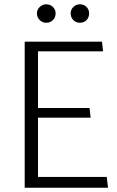

<svg xmlns="http://www.w3.org/2000/svg" viewBox="-20 -874 543 894"><path d="M483 0 477 -50H157V-326H402L397 -371H157V-635H460L455 -680H95V0ZM195 -768Q214 -768 226.5 -780.5Q239 -793 239 -812Q239 -829 226.5 -841.5Q214 -854 195 -854Q178 -854 165 -841.5Q152 -829 152 -812Q152 -793 165 -780.5Q178 -768 195 -768ZM352 -768Q371 -768 383 -780.5Q395 -793 395 -812Q395 -829 383 -841.5Q371 -854 352 -854Q334 -854 321.5 -841.5Q309 -829 309 -812Q309 -793 321.5 -780.5Q334 -768 352 -768Z"/></svg>

Font: Catamaran Thin Light
Style: Regular
Weight: 300
Version: Version 2.000